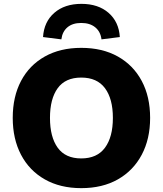

<svg xmlns="http://www.w3.org/2000/svg" viewBox="-20 -964 844 995"><path d="M46 -353Q46 -463 89 -544.5Q132 -626 212 -671Q292 -716 401 -716Q511 -716 591 -671Q671 -626 714.5 -544.5Q758 -463 758 -353Q758 -244 714.5 -162Q671 -80 591 -34.5Q511 11 401 11Q292 11 212 -34.5Q132 -80 89 -162Q46 -244 46 -353ZM239 -353Q239 -254 279 -198.5Q319 -143 401 -143Q483 -143 524 -198.5Q565 -254 565 -353Q565 -452 524 -507Q483 -562 401 -562Q319 -562 279 -507Q239 -452 239 -353ZM298 -760 203 -772Q208 -851 261.5 -897.5Q315 -944 402 -944Q489 -944 542.5 -897.5Q596 -851 601 -772L506 -760Q501 -800 473.5 -822.5Q446 -845 401 -845Q356 -845 329.5 -822.5Q303 -800 298 -760Z"/></svg>

Font: Mulish Black
Style: Regular
Weight: 900
Designer: Vernon Adams
Foundry: Vernon Adams
Version: Version 3.603; ttfautohint (v1.8.3)